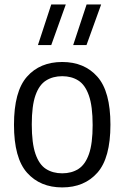

<svg xmlns="http://www.w3.org/2000/svg" viewBox="-20 -828 556 858"><path d="M258 9.5Q159.5 9.5 101 -56Q42.5 -121.5 42.5 -270.5Q42.5 -419.5 100.5 -485.2Q158.5 -551 258 -551Q357 -551 415.2 -485.2Q473.5 -419.5 473.5 -271Q473.5 -122 415.2 -56.2Q357 9.5 258 9.5ZM258 -53.5Q300 -53.5 330.5 -73Q361 -92.5 377.5 -139.5Q394 -186.5 394 -269Q394 -353.5 377.2 -401.2Q360.5 -449 330 -468.2Q299.5 -487.5 258 -487.5Q216.5 -487.5 185.8 -468.2Q155 -449 138.5 -402Q122 -355 122 -272Q122 -188 138.5 -140.2Q155 -92.5 185.5 -73Q216 -53.5 258 -53.5ZM307 -626.5 367 -808H432L366.5 -626.5ZM149.5 -626.5 209 -808H274L209 -626.5Z"/></svg>

Font: Encode Sans SemiCondensed SemiCondensed
Style: Regular
Weight: 400
Width: 4
Designer: Multiple Designers
Foundry: Impallari Type
Version: Version 3.000; ttfautohint (v1.8.3) -l 8 -r 50 -G 200 -x 14 